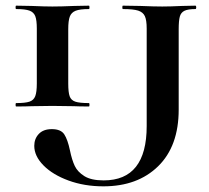

<svg xmlns="http://www.w3.org/2000/svg" viewBox="-20 -645 739 678"><path d="M294 -281Q296 -281 296 -275Q296 -269 294 -269Q260 -269 241 -270L165 -271L92 -270Q72 -269 37 -269Q35 -269 35 -275Q35 -281 37 -281Q69 -281 84 -286Q99 -291 104.5 -305.5Q110 -320 110 -350V-544Q110 -574 104.5 -588Q99 -602 84 -607.5Q69 -613 37 -613Q35 -613 35 -619Q35 -625 37 -625L92 -624Q138 -622 165 -622Q196 -622 242 -624L294 -625Q296 -625 296 -619Q296 -613 294 -613Q262 -613 247 -607Q232 -601 226.5 -586.5Q221 -572 221 -542V-350Q221 -319 226 -305Q231 -291 246 -286Q261 -281 294 -281ZM670 -613Q644 -613 631.5 -607Q619 -601 615 -586.5Q611 -572 611 -542V-258Q611 -129 538.5 -58Q466 13 345 13Q278 13 222 -7.5Q166 -28 133.5 -61Q101 -94 101 -130Q101 -155 117 -172Q133 -189 163 -189Q195 -189 207 -170.5Q219 -152 227 -114Q234 -80 244 -59Q254 -38 278 -23Q302 -8 346 -8Q498 -8 498 -200V-544Q498 -574 491.5 -588Q485 -602 468 -607.5Q451 -613 414 -613Q412 -613 412 -619Q412 -625 414 -625L476 -624Q524 -622 553 -622Q581 -622 623 -624L670 -625Q673 -625 673 -619Q673 -613 670 -613Z"/></svg>

Font: Cormorant Infant
Style: Bold
Weight: 700
Designer: Christian Thalmann (Catharsis Fonts)
Foundry: Catharsis Fonts
Version: Version 4.000